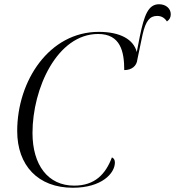

<svg xmlns="http://www.w3.org/2000/svg" viewBox="-20 -874 824 904"><path d="M323 10C459 10 521 -58 521 -109C521 -121 516 -129 507 -133C477 -54 427 0 329 0C206 0 133 -97 133 -248C133 -458 249 -714 442 -714C547 -714 565 -632 565 -544C600 -544 624 -563 627 -595L651 -710C666 -777 686 -799 720 -799C740 -799 755 -790 766 -773C779 -782 784 -793 784 -807C784 -834 761 -854 729 -854C678 -854 659 -803 638 -701L624 -629C609 -688 547 -724 445 -724C212 -724 61 -494 61 -257C61 -95 159 10 323 10Z"/></svg>

Font: Noto Serif Display Light
Style: Italic
Weight: 300
Italic angle: -12°
Designer: Monotype Design Team
Foundry: Monotype Imaging Inc.
Version: Version 2.009